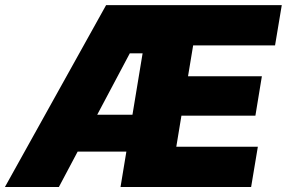

<svg xmlns="http://www.w3.org/2000/svg" viewBox="-47 -748 1147 768"><path d="M-27.3 0 377.4 -727.5H1080.1L1053.2 -566.4H725.6L705.1 -442.9H1000.5L974.6 -285.2H678.7L658.2 -161.1H984.4L957.5 0H435.1L523.4 -534.7H472.2L188.5 0ZM170.4 -141.6 194.8 -289.1H585.4L561 -141.6Z"/></svg>

Font: Inter 18pt Black
Style: Italic
Weight: 900
Italic angle: -9.3988°
Designer: Rasmus Andersson
Foundry: rsms
Version: Version 4.001;git-66647c0bb